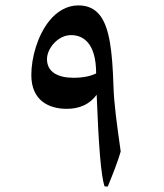

<svg xmlns="http://www.w3.org/2000/svg" viewBox="-20 -690 607 711"><path d="M379 1C399 -48 416 -91 427 -129C413 -229 402 -304 400 -376C396 -498 386 -586 351 -632C332 -657 306 -670 270 -670C227 -670 190 -647 162 -612C119 -558 96 -477 96 -412C96 -316 163 -287 227 -287C275 -287 312 -304 338 -339C345 -152 354 -40 367 0ZM252 -402C195 -402 154 -423 154 -471C154 -511 195 -560 243 -560C287 -560 336 -532 336 -418C315 -408 288 -402 252 -402Z"/></svg>

Font: Noto Nastaliq Urdu
Style: Regular
Weight: 400
Designer: Monotype Design Team (Patrick Giasson: type design, Kamal Mansour: OpenType code, Glenda Bellarosa). Updated by Simon Co
Foundry: Monotype Imaging Inc., Simon Cozens
Version: Version 3.009